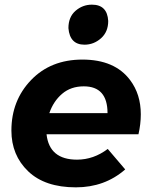

<svg xmlns="http://www.w3.org/2000/svg" viewBox="-20 -799 651 825"><path d="M343 -607Q280 -607 274 -678Q274 -726 304.5 -752.5Q335 -779 375 -779Q441 -779 445 -709Q445 -662 414 -634.5Q383 -607 343 -607ZM306 6Q173 6 101 -63Q29 -132 29 -238Q29 -367 113.5 -455Q198 -543 334 -543Q473 -543 539 -455Q585 -394 585 -308Q585 -266 575 -222H180Q192 -113 311 -113Q382 -113 443 -159L518 -71Q430 6 306 6ZM442 -313Q442 -428 340 -428Q284.5 -428 247 -396Q209.5 -364 192 -313Z"/></svg>

Font: Argentum Sans SemiBold
Style: Italic
Weight: 600
Italic angle: -11°
Designer: Julieta Ulanovsky (font), Cristiano Sobral (main changes and remaster)
Foundry: Julieta Ulanovsky (font), Cristiano Sobral (main changes and remaster)
Version: Version 2.007;June 15, 2022;FontCreator 14.0.0.2814 64-bit; 